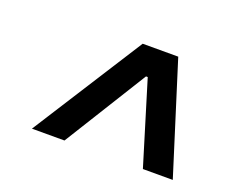

<svg xmlns="http://www.w3.org/2000/svg" viewBox="-64 -802 599 501"><g transform="rotate(20 235.5 -551.5)"><path d="M291 -664.1H316.4L310.5 -627.4H285.2ZM61.5 -397.5 257.3 -704.6H356L452.6 -397.5H369.6L294.9 -642.1H303.7L151.9 -397.5Z"/></g></svg>

Font: Adwaita Sans
Style: Italic
Weight: 400
Italic angle: -9.39999°
Designer: Rasmus Andersson
Foundry: rsms
Version: Version 4.001;git-9221beed3